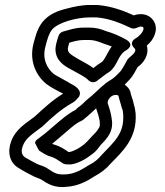

<svg xmlns="http://www.w3.org/2000/svg" viewBox="-20 -717 665 773"><path d="M356 -443C337 -457 315 -468 299 -477C274 -492 258 -500 254 -513C254 -516 253 -519 253 -522C254 -528 256 -535 259 -545C279 -551 297 -556 319 -556H340C355 -556 373 -551 388 -545C402 -539 415 -536 430 -530C417 -514 403 -479 391 -468C379 -461 367 -452 356 -443ZM205 -502C215 -459 256 -444 274 -433C300 -418 323 -408 336 -394C345 -385 360 -383 370 -391C386 -403 403 -417 419 -427C420 -427 420 -428 421 -428C455 -455 454 -495 487 -514C487 -514 527 -535 487 -558C462 -572 434 -584 406 -592C387 -600 365 -606 340 -606H319C283 -606 257 -596 234 -590C225 -588 217 -579 215 -571C211 -556 199 -528 205 -502ZM367 -281C371 -267 376 -255 378 -245L381 -232C382 -230 381 -224 382 -215C381 -206 382 -208 377 -200C369 -187 364 -182 350 -168C334 -150 327 -143 319 -136C303 -123 280 -109 260 -105H256C241 -115 225 -127 198 -135C196 -136 193 -136 190 -138C209 -153 228 -171 243 -183C260 -197 279 -215 295 -224L307 -230C315 -234 321 -239 327 -245C330 -247 337 -253 341 -257L350 -265C356 -270 361 -276 367 -281ZM482 -376C490 -384 497 -392 503 -398C516 -412 525 -431 534 -447C557 -462 582 -496 571 -534C572 -535 573 -535 574 -536L582 -544C595 -557 604 -575 607 -593C612 -630 584 -660 548 -660C538 -660 529 -659 519 -655C477 -674 430 -692 372 -697H370H343C308 -697 278 -690 251 -683C214 -674 177 -661 150 -627C129 -599 123 -571 115 -542C96 -470 127 -410 168 -378C189 -362 214 -351 234 -340C190 -313 155 -280 119 -247C90 -224 44 -200 25 -148C9 -106 18 -61 56 -40C70 -31 88 -21 104 -13C123 -2 141 2 148 7C172 23 200 41 249 35C294 32 330 13 360 -7C387 -21 407 -37 428 -61C469 -104 533 -158 526 -260V-261L523 -281C523 -282 522 -284 522 -285L519 -296C516 -311 513 -320 508 -334L505 -346C502 -359 492 -369 482 -376ZM121 -142C121 -142 136 -112 137 -111C149 -104 164 -92 183 -87C200 -82 211 -74 228 -63C230 -61 237 -55 252 -55H262H266C299 -60 330 -80 349 -95C370 -109 377 -124 386 -134C412 -161 440 -189 429 -243L427 -255C424 -269 422 -275 418 -288L414 -300C412 -307 415 -318 427 -328C438 -337 455 -336 457 -331L460 -319C464 -304 467 -297 470 -284L474 -273L476 -256C481 -178 438 -145 391 -95C373 -74 361 -64 336 -51C335 -51 334 -50 334 -50C306 -32 279 -17 246 -15C211 -13 201 -19 177 -35C156 -50 138 -52 129 -57C113 -66 96 -74 83 -82C72 -89 61 -101 72 -130C84 -163 114 -179 151 -208C152 -208 153 -210 153 -210C190 -245 226 -277 268 -301C275 -305 280 -308 284 -312L293 -322C293 -322 299 -326 301 -335C308 -362 267 -378 263 -381L253 -387C235 -398 212 -409 198 -418C170 -440 149 -479 163 -530C171 -561 176 -580 189 -597C212 -626 287 -647 343 -647H369C424 -642 464 -624 508 -604C523 -597 536 -610 548 -610C567 -610 554 -587 547 -580L539 -572C535 -568 530 -565 525 -562C522 -560 498 -546 521 -523C537 -508 498 -486 493 -477C484 -460 474 -442 466 -431C452 -416 438 -402 427 -396C397 -379 372 -351 349 -331C339 -322 328 -315 316 -302L307 -294C304 -291 301 -289 298 -287C292 -284 288 -277 283 -274L272 -268C248 -254 227 -235 212 -223C189 -204 165 -181 146 -168C145 -168 145 -167 145 -167L129 -155C125 -152 122 -147 121 -142Z"/></svg>

Font: Dictator
Style: Stencil
Weight: 500
Version: Version MIL.1277